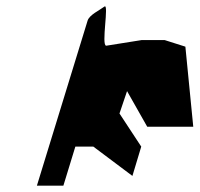

<svg xmlns="http://www.w3.org/2000/svg" viewBox="-20 -777 633 609"><path d="M97 -188H181L219 -312H276L400 -219L428 -312L359 -417L383 -488L447 -375H593L568 -629L502 -650H430L317 -632C300 -632 327 -769 311 -756C295 -744 264 -730 258 -712Z"/></svg>

Font: bitstorm
Style: excnobl
Weight: 400
Version: Version 0.2